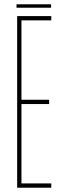

<svg xmlns="http://www.w3.org/2000/svg" viewBox="-20 -875 284 895"><path d="M60 0V-800H219V-780H80V-410H209V-390H80V-20H219V0ZM57 -855H218V-839H57Z"/></svg>

Font: Big Shoulders Thin
Style: Regular
Weight: 100
Designer: Patric King
Foundry: XO Type Co
Version: Version 2.002